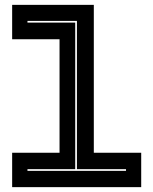

<svg xmlns="http://www.w3.org/2000/svg" viewBox="-20 -770 631 790"><path d="M30 0V-141.5H225V-608.5H30V-750H366V-141.5H561V0ZM93 -67H498.5V-74H296.5V-684H93V-677H289.5V-74H93Z"/></svg>

Font: Tourney Expanded ExtraBold
Style: Regular
Weight: 800
Width: 7
Designer: Tyler Finck
Foundry: Etcetera Type Co
Version: Version 1.010; ttfautohint (v1.8.3)